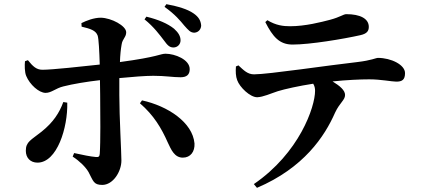

<svg xmlns="http://www.w3.org/2000/svg" viewBox="-20 -837 2040 922"><path d="M768 -642C784 -620 794 -609 813 -609C832 -609 847 -624 847 -643C847 -663 837 -680 816 -699C785 -724 740 -743 683 -757L674 -744C719 -708 748 -668 768 -642ZM865 -714C885 -692 894 -680 914 -680C936 -682 946 -700 946 -715C944 -738 934 -756 909 -773C880 -793 837 -806 779 -817L770 -804C821 -768 846 -737 865 -714ZM786 -152C802 -118 818 -80 858 -80C895 -80 916 -109 914 -148C905 -250 785 -328 662 -355L652 -341C719 -283 755 -222 786 -152ZM284 -347C265 -295 236 -250 180 -205C129 -164 104 -157 104 -113C104 -79 126 -56 160 -56C254 -56 306 -224 303 -344ZM100 -543C98 -524 98 -490 106 -472C123 -431 167 -391 199 -391C227 -391 247 -413 284 -422C331 -434 398 -445 460 -452L461 -381C462 -296 463 -150 459 -98C458 -84 452 -82 441 -83C415 -85 377 -93 336 -102L329 -85C363 -63 391 -35 405 -11C428 32 429 51 471 51C523 51 563 -13 563 -66C563 -105 553 -277 553 -380V-462C616 -468 678 -473 716 -473C775 -473 809 -466 847 -466C876 -466 891 -478 891 -505C891 -551 820 -579 775 -579C749 -579 742 -564 556 -539C557 -572 560 -601 564 -623C568 -651 586 -658 586 -682C586 -713 515 -751 464 -752C431 -752 395 -738 371 -726L372 -709C414 -699 440 -691 449 -666C454 -651 457 -591 459 -527C376 -518 230 -502 184 -502C155 -502 138 -518 114 -548Z M1710 -668C1742 -675 1751 -688 1751 -708C1751 -748 1709 -769 1643 -769C1629 -769 1614 -755 1565 -742C1523 -731 1446 -711 1373 -711C1340 -711 1305 -715 1264 -740L1254 -731C1290 -660 1322 -623 1385 -623C1469 -623 1630 -650 1710 -668ZM1214 65C1439 -31 1539 -182 1589 -296C1612 -345 1637 -356 1637 -381C1637 -403 1613 -424 1577 -446C1645 -453 1709 -456 1753 -456C1810 -456 1861 -445 1883 -445C1910 -445 1925 -453 1925 -486C1925 -526 1858 -559 1795 -559C1785 -559 1764 -547 1696 -539C1561 -524 1268 -480 1200 -480C1169 -480 1151 -499 1125 -523L1113 -518C1111 -494 1112 -470 1119 -452C1131 -418 1181 -370 1215 -370C1244 -371 1280 -388 1314 -399C1346 -409 1418 -425 1484 -435C1491 -424 1493 -412 1493 -401C1493 -323 1417 -102 1199 47Z"/></svg>

Font: Noto Serif CJK KR
Style: Bold
Weight: 700
Designer: Ryoko NISHIZUKA 西塚涼子 (kana & ideographs); Frank Grießhammer (Latin, Greek & Cyrillic); Wenlong ZHANG 张文龙 (bopomofo); San
Foundry: Adobe
Version: Version 2.001;hotconv 1.1.0;makeotfexe 2.6.0